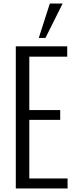

<svg xmlns="http://www.w3.org/2000/svg" viewBox="-20 -1074 438 1094"><path d="M70 0V-810H363V-751H147V-447H323V-391H147V-57H365V0ZM201 -858 264 -1054H337L239 -858Z"/></svg>

Font: Oswald Light
Style: Regular
Weight: 300
Designer: Vernon Adams
Foundry: Vernon Adams
Version: Version 4.103;gftools[0.9.33.dev8+g029e19f]